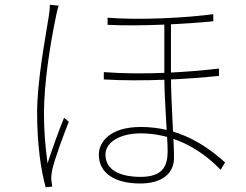

<svg xmlns="http://www.w3.org/2000/svg" viewBox="-20 -768 1040 812"><path d="M703 -676H675C675 -613 675 -507 675 -446C675 -343 689 -181 689 -129C689 -70 672 -20 575 -20C484 -20 426 -51 426 -114C426 -167 488 -204 575 -204C700 -204 819 -148 913 -50L932 -81C842 -162 729 -231 575 -231C445 -231 398 -167 398 -114C398 -34 468 8 573 8C658 8 716 -28 716 -102C716 -170 703 -336 703 -449C703 -510 703 -606 703 -676ZM419 -463V-432C587 -422 781 -434 906 -447V-478C777 -463 590 -450 419 -463ZM435 -693V-663C574 -656 774 -667 882 -678V-708C771 -693 574 -682 435 -693ZM228 -744 191 -748C191 -737 190 -723 187 -704C174 -616 137 -433 137 -290C137 -155 153 -50 173 24L201 21C200 14 198 2 197 -7C196 -20 198 -36 201 -50C210 -93 249 -198 271 -253L251 -270C231 -222 199 -133 181 -77C171 -155 166 -213 166 -291C166 -415 192 -581 217 -700C220 -718 224 -731 228 -744Z"/></svg>

Font: Source Han Sans JP VF
Style: Regular
Weight: 250
Designer: Ryoko NISHIZUKA 西塚涼子 (kana, bopomofo & ideographs); Paul D. Hunt (Latin, Greek & Cyrillic); Sandoll Communications 산돌커뮤니
Foundry: Adobe
Version: Version 2.004;hotconv 1.0.118;makeotfexe 2.5.65603